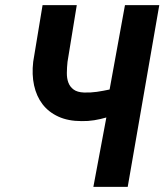

<svg xmlns="http://www.w3.org/2000/svg" viewBox="-20 -731 643 751"><path d="M603 -710.9 479.5 0H345.2L396 -271.5Q372.6 -264.6 348.4 -260.7Q324.2 -256.8 299.3 -257.3Q246.6 -257.3 208.3 -274.9Q169.9 -292.5 146.2 -323.5Q122.6 -354.5 113.3 -397Q104 -439.5 109.9 -489.7L146.5 -710.9H280.3L244.1 -489.3Q241.7 -467.3 241.5 -446Q241.2 -424.8 247.3 -408.2Q253.4 -391.6 267.8 -380.9Q282.2 -370.1 308.6 -369.1Q334 -368.2 358.9 -371.8Q383.8 -375.5 408.7 -380.9L468.8 -710.9Z"/></svg>

Font: Roboto Mono
Style: Bold Italic
Weight: 700
Designer: Google
Version: Version 2.000985; 2015; ttfautohint (v1.3)